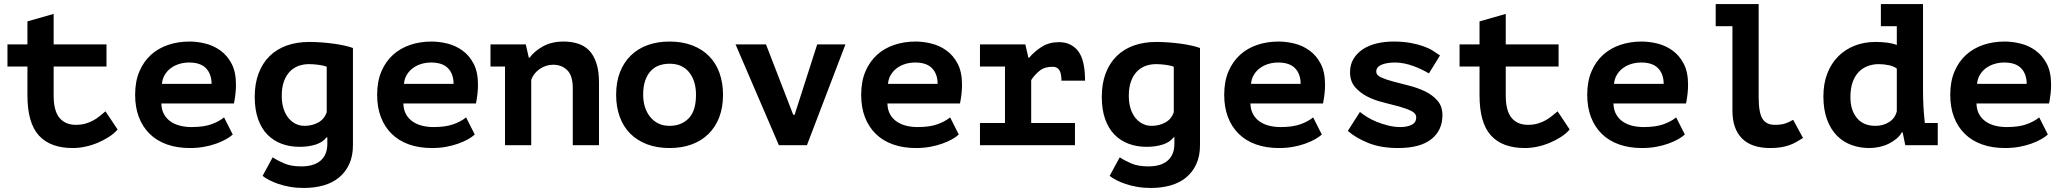

<svg xmlns="http://www.w3.org/2000/svg" viewBox="-20 -720 10240 952"><path d="M116 -390H17V-500H116V-614L246 -651V-500H508V-390H246V-247Q246 -170 275 -135.5Q304 -101 356 -101Q383 -101 405 -107.5Q427 -114 444.5 -124Q462 -134 476.5 -146Q491 -158 503 -168L563 -78Q546 -58 520.5 -41.5Q495 -25 465.5 -12.5Q436 0 404 7Q372 14 341 14Q229 14 172.5 -48.5Q116 -111 116 -247Z M1134 -53Q1121 -41 1100.5 -29.5Q1080 -18 1052.5 -8Q1025 2 992 8Q959 14 922 14Q858 14 807.5 -4Q757 -22 722 -56.5Q687 -91 668.5 -139.5Q650 -188 650 -250Q650 -316 671 -365.5Q692 -415 728.5 -448Q765 -481 814 -497.5Q863 -514 920 -514Q958 -514 998.5 -504Q1039 -494 1073 -469.5Q1107 -445 1128.5 -404Q1150 -363 1150 -300Q1150 -257 1140 -207H780Q781 -175 793.5 -153Q806 -131 826.5 -117Q847 -103 873.5 -96.5Q900 -90 930 -90Q990 -90 1028.5 -104Q1067 -118 1091 -138ZM918 -410Q892 -410 869 -403Q846 -396 827.5 -382.5Q809 -369 797 -349Q785 -329 783 -304H1029Q1029 -353 1001.5 -381.5Q974 -410 918 -410Z M1730 0Q1730 54 1711.5 94Q1693 134 1660.5 160.5Q1628 187 1583.5 199.5Q1539 212 1486 212Q1450 212 1418.5 206.5Q1387 201 1360.5 192Q1334 183 1314 172.5Q1294 162 1282 152L1332 60Q1356 76 1389.5 90.5Q1423 105 1474 105Q1537 105 1570 76Q1603 47 1603 -7V-39H1599Q1581 -15 1546 -3.5Q1511 8 1465 8Q1417 8 1376.5 -7Q1336 -22 1306 -52.5Q1276 -83 1259.5 -130Q1243 -177 1243 -240Q1243 -306 1262.5 -357Q1282 -408 1317.5 -442.5Q1353 -477 1402.5 -494.5Q1452 -512 1513 -512Q1545 -512 1577 -509.5Q1609 -507 1637.5 -503Q1666 -499 1690 -493.5Q1714 -488 1730 -482ZM1490 -96Q1528 -96 1558.5 -113Q1589 -130 1600 -164V-389Q1586 -395 1560.5 -398.5Q1535 -402 1512 -402Q1484 -402 1459.5 -393Q1435 -384 1416.5 -364.5Q1398 -345 1387.5 -315.5Q1377 -286 1377 -245Q1377 -209 1386 -181Q1395 -153 1411 -134Q1427 -115 1447 -105.5Q1467 -96 1490 -96Z M2334 -53Q2321 -41 2300.5 -29.5Q2280 -18 2252.5 -8Q2225 2 2192 8Q2159 14 2122 14Q2058 14 2007.5 -4Q1957 -22 1922 -56.5Q1887 -91 1868.5 -139.5Q1850 -188 1850 -250Q1850 -316 1871 -365.5Q1892 -415 1928.5 -448Q1965 -481 2014 -497.5Q2063 -514 2120 -514Q2158 -514 2198.5 -504Q2239 -494 2273 -469.5Q2307 -445 2328.5 -404Q2350 -363 2350 -300Q2350 -257 2340 -207H1980Q1981 -175 1993.5 -153Q2006 -131 2026.5 -117Q2047 -103 2073.5 -96.5Q2100 -90 2130 -90Q2190 -90 2228.5 -104Q2267 -118 2291 -138ZM2118 -410Q2092 -410 2069 -403Q2046 -396 2027.5 -382.5Q2009 -369 1997 -349Q1985 -329 1983 -304H2229Q2229 -353 2201.5 -381.5Q2174 -410 2118 -410Z M2412 -500H2587L2602 -434H2606Q2629 -466 2672 -490Q2715 -514 2775 -514Q2812 -514 2844.5 -504Q2877 -494 2900 -471Q2923 -448 2936.5 -408.5Q2950 -369 2950 -311V0H2820V-284Q2820 -345 2792.5 -372Q2765 -399 2723 -399Q2686 -399 2655.5 -377.5Q2625 -356 2614 -324V0H2484V-390H2412Z M3035 -250Q3035 -313 3054 -362Q3073 -411 3108 -445Q3143 -479 3191.5 -496.5Q3240 -514 3300 -514Q3363 -514 3412.5 -495Q3462 -476 3496 -441.5Q3530 -407 3547.5 -358Q3565 -309 3565 -250Q3565 -187 3546 -138Q3527 -89 3492 -55Q3457 -21 3408.5 -3.5Q3360 14 3300 14Q3237 14 3187.5 -5Q3138 -24 3104 -58.5Q3070 -93 3052.5 -142Q3035 -191 3035 -250ZM3169 -250Q3169 -217 3178 -189Q3187 -161 3204 -140Q3221 -119 3245 -107.5Q3269 -96 3300 -96Q3358 -96 3394.5 -133Q3431 -170 3431 -250Q3431 -319 3397 -361.5Q3363 -404 3300 -404Q3272 -404 3248 -395.5Q3224 -387 3206.5 -368Q3189 -349 3179 -320Q3169 -291 3169 -250Z M3913 -151H3920L4032 -500H4172L3981 0H3842L3627 -500H3778Z M4734 -53Q4721 -41 4700.5 -29.5Q4680 -18 4652.5 -8Q4625 2 4592 8Q4559 14 4522 14Q4458 14 4407.5 -4Q4357 -22 4322 -56.5Q4287 -91 4268.5 -139.5Q4250 -188 4250 -250Q4250 -316 4271 -365.5Q4292 -415 4328.5 -448Q4365 -481 4414 -497.5Q4463 -514 4520 -514Q4558 -514 4598.5 -504Q4639 -494 4673 -469.5Q4707 -445 4728.5 -404Q4750 -363 4750 -300Q4750 -257 4740 -207H4380Q4381 -175 4393.5 -153Q4406 -131 4426.5 -117Q4447 -103 4473.5 -96.5Q4500 -90 4530 -90Q4590 -90 4628.5 -104Q4667 -118 4691 -138ZM4518 -410Q4492 -410 4469 -403Q4446 -396 4427.5 -382.5Q4409 -369 4397 -349Q4385 -329 4383 -304H4629Q4629 -353 4601.5 -381.5Q4574 -410 4518 -410Z M4839 -110H4963V-390H4839V-500H5064L5079 -434H5083Q5111 -467 5147 -489Q5183 -511 5231 -511Q5291 -511 5325.5 -467Q5360 -423 5360 -320H5243Q5243 -356 5232.5 -372.5Q5222 -389 5199 -389Q5159 -389 5134.5 -369Q5110 -349 5093 -323V-110H5310V0H4839Z M5930 0Q5930 54 5911.5 94Q5893 134 5860.5 160.5Q5828 187 5783.5 199.5Q5739 212 5686 212Q5650 212 5618.5 206.5Q5587 201 5560.5 192Q5534 183 5514 172.5Q5494 162 5482 152L5532 60Q5556 76 5589.5 90.5Q5623 105 5674 105Q5737 105 5770 76Q5803 47 5803 -7V-39H5799Q5781 -15 5746 -3.5Q5711 8 5665 8Q5617 8 5576.5 -7Q5536 -22 5506 -52.5Q5476 -83 5459.5 -130Q5443 -177 5443 -240Q5443 -306 5462.5 -357Q5482 -408 5517.5 -442.5Q5553 -477 5602.5 -494.5Q5652 -512 5713 -512Q5745 -512 5777 -509.5Q5809 -507 5837.5 -503Q5866 -499 5890 -493.5Q5914 -488 5930 -482ZM5690 -96Q5728 -96 5758.5 -113Q5789 -130 5800 -164V-389Q5786 -395 5760.5 -398.5Q5735 -402 5712 -402Q5684 -402 5659.5 -393Q5635 -384 5616.5 -364.5Q5598 -345 5587.5 -315.5Q5577 -286 5577 -245Q5577 -209 5586 -181Q5595 -153 5611 -134Q5627 -115 5647 -105.5Q5667 -96 5690 -96Z M6534 -53Q6521 -41 6500.5 -29.5Q6480 -18 6452.5 -8Q6425 2 6392 8Q6359 14 6322 14Q6258 14 6207.5 -4Q6157 -22 6122 -56.5Q6087 -91 6068.5 -139.5Q6050 -188 6050 -250Q6050 -316 6071 -365.5Q6092 -415 6128.5 -448Q6165 -481 6214 -497.5Q6263 -514 6320 -514Q6358 -514 6398.5 -504Q6439 -494 6473 -469.5Q6507 -445 6528.5 -404Q6550 -363 6550 -300Q6550 -257 6540 -207H6180Q6181 -175 6193.5 -153Q6206 -131 6226.5 -117Q6247 -103 6273.5 -96.5Q6300 -90 6330 -90Q6390 -90 6428.5 -104Q6467 -118 6491 -138ZM6318 -410Q6292 -410 6269 -403Q6246 -396 6227.5 -382.5Q6209 -369 6197 -349Q6185 -329 6183 -304H6429Q6429 -353 6401.5 -381.5Q6374 -410 6318 -410Z M7002 -138Q7002 -158 6977.5 -170Q6953 -182 6917 -192Q6881 -202 6838 -212.5Q6795 -223 6759 -241.5Q6723 -260 6698.5 -288.5Q6674 -317 6674 -362Q6674 -399 6690.5 -427Q6707 -455 6735.5 -474.5Q6764 -494 6803.5 -504Q6843 -514 6889 -514Q6938 -514 6975 -507Q7012 -500 7039.5 -490Q7067 -480 7086.5 -467.5Q7106 -455 7120 -445L7065 -356Q7050 -365 7030.5 -374.5Q7011 -384 6989.5 -392Q6968 -400 6944.5 -405Q6921 -410 6898 -410Q6856 -410 6830 -399Q6804 -388 6804 -365Q6804 -347 6828.5 -336Q6853 -325 6889 -315.5Q6925 -306 6968 -295Q7011 -284 7047 -266.5Q7083 -249 7107.5 -221Q7132 -193 7132 -149Q7132 -73 7076.5 -29.5Q7021 14 6912 14Q6826 14 6763.5 -11.5Q6701 -37 6663 -71L6723 -165Q6736 -154 6757.5 -140.5Q6779 -127 6806 -116Q6833 -105 6863.5 -97.5Q6894 -90 6924 -90Q6956 -90 6979 -101Q7002 -112 7002 -138Z M7316 -390H7217V-500H7316V-614L7446 -651V-500H7708V-390H7446V-247Q7446 -170 7475 -135.5Q7504 -101 7556 -101Q7583 -101 7605 -107.5Q7627 -114 7644.5 -124Q7662 -134 7676.5 -146Q7691 -158 7703 -168L7763 -78Q7746 -58 7720.5 -41.5Q7695 -25 7665.5 -12.5Q7636 0 7604 7Q7572 14 7541 14Q7429 14 7372.5 -48.5Q7316 -111 7316 -247Z M8334 -53Q8321 -41 8300.5 -29.5Q8280 -18 8252.5 -8Q8225 2 8192 8Q8159 14 8122 14Q8058 14 8007.5 -4Q7957 -22 7922 -56.5Q7887 -91 7868.5 -139.5Q7850 -188 7850 -250Q7850 -316 7871 -365.5Q7892 -415 7928.5 -448Q7965 -481 8014 -497.5Q8063 -514 8120 -514Q8158 -514 8198.5 -504Q8239 -494 8273 -469.5Q8307 -445 8328.5 -404Q8350 -363 8350 -300Q8350 -257 8340 -207H7980Q7981 -175 7993.5 -153Q8006 -131 8026.5 -117Q8047 -103 8073.5 -96.5Q8100 -90 8130 -90Q8190 -90 8228.5 -104Q8267 -118 8291 -138ZM8118 -410Q8092 -410 8069 -403Q8046 -396 8027.5 -382.5Q8009 -369 7997 -349Q7985 -329 7983 -304H8229Q8229 -353 8201.5 -381.5Q8174 -410 8118 -410Z M8487 -700H8700V-238Q8700 -161 8719 -131Q8738 -101 8780 -101Q8811 -101 8831 -107.5Q8851 -114 8871 -126L8920 -36Q8903 -25 8886 -15.5Q8869 -6 8850 0.5Q8831 7 8808.5 10.5Q8786 14 8758 14Q8664 14 8617 -34Q8570 -82 8570 -170V-590H8487Z M9306 -700H9515V-268Q9515 -193 9523 -120Q9523 -115 9524 -110H9588V0H9427L9414 -64H9410Q9400 -46 9383 -32Q9366 -18 9345 -7.5Q9324 3 9299 8.5Q9274 14 9249 14Q9202 14 9160.5 -1Q9119 -16 9088 -47.5Q9057 -79 9039 -127.5Q9021 -176 9021 -242Q9021 -306 9040.5 -356Q9060 -406 9094.5 -440.5Q9129 -475 9176 -493.5Q9223 -512 9279 -512Q9310 -512 9337.5 -508.5Q9365 -505 9385 -497V-590H9306ZM9279 -96Q9317 -96 9346.5 -114.5Q9376 -133 9385 -168V-380Q9371 -391 9346.5 -396.5Q9322 -402 9295 -402Q9268 -402 9242.5 -393Q9217 -384 9197.5 -364.5Q9178 -345 9166.5 -314Q9155 -283 9155 -238Q9155 -174 9187 -135Q9219 -96 9279 -96Z M10134 -53Q10121 -41 10100.5 -29.5Q10080 -18 10052.5 -8Q10025 2 9992 8Q9959 14 9922 14Q9858 14 9807.5 -4Q9757 -22 9722 -56.5Q9687 -91 9668.5 -139.5Q9650 -188 9650 -250Q9650 -316 9671 -365.5Q9692 -415 9728.5 -448Q9765 -481 9814 -497.5Q9863 -514 9920 -514Q9958 -514 9998.5 -504Q10039 -494 10073 -469.5Q10107 -445 10128.5 -404Q10150 -363 10150 -300Q10150 -257 10140 -207H9780Q9781 -175 9793.5 -153Q9806 -131 9826.5 -117Q9847 -103 9873.5 -96.5Q9900 -90 9930 -90Q9990 -90 10028.5 -104Q10067 -118 10091 -138ZM9918 -410Q9892 -410 9869 -403Q9846 -396 9827.5 -382.5Q9809 -369 9797 -349Q9785 -329 9783 -304H10029Q10029 -353 10001.5 -381.5Q9974 -410 9918 -410Z"/></svg>

Font: PT Mono
Style: Bold
Weight: 700
Monospace: yes
Designer: A.Korolkova, I.Chaeva
Foundry: ParaType Ltd
Version: Version 1.000 OFL